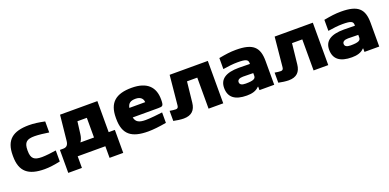

<svg xmlns="http://www.w3.org/2000/svg" viewBox="-7 -1249 4306 2127"><g transform="rotate(-20 2146.5 -186.0)"><path d="M30 -256V-244C30 -63 122 9 313 9C368 9 427 1 497 -14V-144C452 -136 371 -127 330 -127C239 -127 203 -152 203 -248V-252C203 -348 239 -373 330 -373C371 -373 452 -364 497 -356V-486C427 -501 368 -509 313 -509C122 -509 30 -437 30 -256Z M581 -134H542V137H703V0H1029V137H1190V-134H1117V-500H677L646 -202C641 -154 620 -134 581 -134ZM784 -134C801 -158 811 -188 815 -223L833 -366H944V-134Z M1787 -277C1787 -422 1705 -509 1523 -509C1337 -509 1246 -435 1246 -256V-244C1246 -61 1335 9 1533 9C1590 9 1663 1 1748 -14V-137C1703 -131 1601 -120 1550 -120C1472 -120 1435 -139 1423 -196H1724C1777 -196 1787 -199 1787 -277ZM1424 -308C1434 -360 1463 -380 1523 -380C1579 -380 1609 -351 1611 -308Z M2099 -125 2125 -366H2246V0H2419V-500H1969L1935 -151C1933 -126 1922 -117 1903 -117C1886 -117 1859 -120 1832 -125V-6C1867 2 1919 9 1951 9C2044 9 2090 -38 2099 -125Z M2753 -509C2685 -509 2632 -501 2550 -486V-356C2613 -366 2669 -373 2723 -373C2824 -373 2846 -359 2846 -317V-309C2785 -311 2740 -311 2716 -311C2562 -311 2486 -260 2486 -156C2486 -46 2556 9 2696 9C2755 9 2806 -3 2841 -41H2846V0H3020V-280C3020 -443 2954 -509 2753 -509ZM2659 -162C2659 -188 2683 -203 2726 -203C2754 -203 2803 -202 2846 -201V-170C2846 -136 2823 -120 2728 -120C2683 -120 2659 -133 2659 -162Z M3337 -125 3363 -366H3484V0H3657V-500H3207L3173 -151C3171 -126 3160 -117 3141 -117C3124 -117 3097 -120 3070 -125V-6C3105 2 3157 9 3189 9C3282 9 3328 -38 3337 -125Z M3991 -509C3923 -509 3870 -501 3788 -486V-356C3851 -366 3907 -373 3961 -373C4062 -373 4084 -359 4084 -317V-309C4023 -311 3978 -311 3954 -311C3800 -311 3724 -260 3724 -156C3724 -46 3794 9 3934 9C3993 9 4044 -3 4079 -41H4084V0H4258V-280C4258 -443 4192 -509 3991 -509ZM3897 -162C3897 -188 3921 -203 3964 -203C3992 -203 4041 -202 4084 -201V-170C4084 -136 4061 -120 3966 -120C3921 -120 3897 -133 3897 -162Z"/></g></svg>

Font: LT Wave Black
Style: Regular
Weight: 900
Designer: Daniel Lyons
Version: Version 2.5 (Glyphs App)